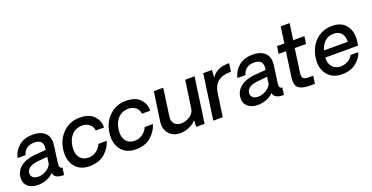

<svg xmlns="http://www.w3.org/2000/svg" viewBox="-32 -1470 4248 2195"><g transform="rotate(-20 2092.5 -372.0)"><path d="M158.2 5.9Q78.1 5.9 33.4 -38.1Q-11.2 -82 -1 -155.8Q10.3 -230 75.7 -276.6Q141.1 -323.2 250 -331.1L377 -340.8L378.9 -356Q395 -465.8 277.8 -465.8Q227.1 -465.8 189.5 -439.5Q151.9 -413.1 140.1 -363.8H42Q60.1 -445.8 124.5 -501Q189 -556.2 294.9 -556.2Q396 -556.2 446.5 -504.2Q497.1 -452.1 482.9 -354L456.1 -159.2Q444.8 -85 487.8 -86.9L476.1 0Q454.1 0 441.9 -1Q358.9 -9.8 349.1 -69.8Q321.3 -36.6 268.8 -15.4Q216.3 5.9 158.2 5.9ZM192.9 -82Q243.7 -82 290.3 -110.1Q336.9 -138.2 354 -176.8L366.2 -261.2L255.9 -251Q121.1 -239.7 108.9 -160.2Q104 -124 128.9 -103Q153.8 -82 192.9 -82Z M565.9 -276.9Q583 -399.9 665.3 -477.5Q747.6 -555.2 864.7 -555.2Q981 -555.2 1037.4 -495.1Q1093.8 -435.1 1090.8 -354H988.8Q987.8 -398.9 951.7 -429.9Q915.5 -460.9 860.8 -460.9Q786.6 -460.9 737.5 -410.9Q688.5 -360.8 677.7 -276.9Q665.5 -192.9 701.2 -141.8Q736.8 -90.8 809.6 -90.8Q862.8 -90.8 906.2 -122.8Q949.7 -154.8 966.8 -200.2H1067.9Q1043 -116.2 972.4 -55.2Q901.9 5.9 785.9 5.9Q669.9 5.9 609.4 -73.5Q548.8 -152.8 565.9 -276.9Z M1127.9 -276.9Q1145 -399.9 1227.3 -477.5Q1309.6 -555.2 1426.8 -555.2Q1543 -555.2 1599.4 -495.1Q1655.8 -435.1 1652.8 -354H1550.8Q1549.8 -398.9 1513.7 -429.9Q1477.5 -460.9 1422.9 -460.9Q1348.6 -460.9 1299.6 -410.9Q1250.5 -360.8 1239.7 -276.9Q1227.5 -192.9 1263.2 -141.8Q1298.8 -90.8 1371.6 -90.8Q1424.8 -90.8 1468.3 -122.8Q1511.7 -154.8 1528.8 -200.2H1629.9Q1605 -116.2 1534.4 -55.2Q1463.9 5.9 1347.9 5.9Q1231.9 5.9 1171.4 -73.5Q1110.8 -152.8 1127.9 -276.9Z M2263.7 -549.8 2185.5 0H2083.5L2086.4 -79.1Q2051.3 -40 1998.3 -17.1Q1945.3 5.9 1893.6 5.9Q1802.7 5.9 1753.7 -52.5Q1704.6 -110.8 1717.8 -203.1L1767.6 -549.8H1882.3L1835.4 -215.8Q1827.6 -161.6 1855.7 -128.9Q1883.8 -96.2 1937.5 -96.2Q1996.6 -96.2 2045.7 -130.1Q2094.7 -164.1 2101.6 -215.8L2149.4 -549.8Z M2686 -556.2 2671.9 -456.1Q2577.6 -460 2518.3 -416.5Q2459 -373 2446.3 -277.8L2406.2 0H2291L2369.1 -549.8H2474.1L2470.2 -458Q2494.1 -501 2547.1 -529.5Q2600.1 -558.1 2686 -556.2Z M2833 5.9Q2752.9 5.9 2708.3 -38.1Q2663.6 -82 2673.8 -155.8Q2685.1 -230 2750.5 -276.6Q2815.9 -323.2 2924.8 -331.1L3051.8 -340.8L3053.7 -356Q3069.8 -465.8 2952.6 -465.8Q2901.9 -465.8 2864.3 -439.5Q2826.7 -413.1 2814.9 -363.8H2716.8Q2734.9 -445.8 2799.3 -501Q2863.8 -556.2 2969.7 -556.2Q3070.8 -556.2 3121.3 -504.2Q3171.9 -452.1 3157.7 -354L3130.9 -159.2Q3119.6 -85 3162.6 -86.9L3150.9 0Q3128.9 0 3116.7 -1Q3033.7 -9.8 3023.9 -69.8Q2996.1 -36.6 2943.6 -15.4Q2891.1 5.9 2833 5.9ZM2867.7 -82Q2918.5 -82 2965.1 -110.1Q3011.7 -138.2 3028.8 -176.8L3041 -261.2L2930.7 -251Q2795.9 -239.7 2783.7 -160.2Q2778.8 -124 2803.7 -103Q2828.6 -82 2867.7 -82Z M3463.4 1Q3420.4 1 3391.4 -5.1Q3362.3 -11.2 3336.9 -27.1Q3311.5 -43 3302.5 -76.9Q3293.5 -110.8 3300.3 -162.1L3343.3 -461.9H3254.4L3267.6 -551.8H3356.4L3384.3 -750H3492.7L3464.4 -551.8H3600.6L3587.4 -460.9L3449.7 -461.9L3409.7 -171.9Q3403.8 -130.9 3418.7 -111.8Q3433.6 -92.8 3477.5 -92.8H3540.5L3527.3 1Z M4146 -276.9Q4144 -256.8 4139.2 -240.2H3741.2Q3735.4 -168.5 3773.2 -126.7Q3811 -85 3869.1 -84Q3919.9 -84 3960.4 -106.4Q4001 -128.9 4022.9 -168.9H4117.2Q4096.2 -100.1 4029.1 -47.1Q3961.9 5.9 3857.9 4.9Q3740.7 4.9 3679.9 -74.5Q3619.1 -153.8 3637.2 -274.9Q3654.3 -397.9 3734.6 -476.1Q3814.9 -554.2 3936 -554.2Q4051.3 -554.2 4107.7 -478.5Q4164.1 -402.8 4146 -276.9ZM3921.9 -463.9Q3858.9 -463.9 3816.4 -426Q3773.9 -388.2 3754.9 -321.8H4044.9Q4046.9 -387.7 4015.4 -425.8Q3983.9 -463.9 3921.9 -463.9Z"/></g></svg>

Font: Oakes Grotesk
Style: Medium Italic
Weight: 500
Designer: Samuel Oakes
Foundry: Samuel Oakes
Version: Version 1.0 | wf-rip DC20170320